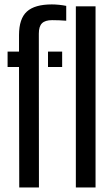

<svg xmlns="http://www.w3.org/2000/svg" viewBox="-20 -828 494 848"><path d="M13.5 -532V-600H64V-673Q64 -745.5 98.8 -777Q133.5 -808.5 209 -808.5Q223.5 -808.5 240.8 -806.8Q258 -805 272.5 -802V-736.5Q241.5 -739 210 -739Q179.5 -739 165.5 -725.2Q151.5 -711.5 151.5 -679.5L152 0H65L64 -532ZM192 -532V-600H254.5V-532ZM315 0V-800H402V0Z"/></svg>

Font: Big Shoulders Stencil Display SemiBold
Style: Regular
Weight: 600
Designer: Patric King
Foundry: XO Type Co
Version: Version 1.000